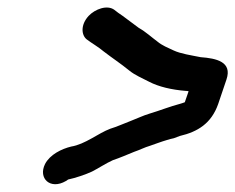

<svg xmlns="http://www.w3.org/2000/svg" viewBox="-20 -501 621 507"><path d="M154 -23 160 -27C179 -31 206 -40 223 -48C237 -55 262 -71 278 -78C296 -84 317 -93 334 -100C349 -105 362 -112 376 -116C388 -120 406 -127 420 -131C430 -134 430 -134 439 -136C445 -138 449 -140 455 -142C502 -153 538 -175 556 -226L578 -291C594 -338 551 -347 510 -350C485 -355 457 -359 438 -368C423 -375 408 -381 396 -391C381 -402 365 -417 347 -427C333 -438 318 -448 304 -459C293 -466 290 -469 282 -475C263 -489 231 -477 214 -459C192 -435 195 -408 209 -397C222 -387 240 -377 254 -365C276 -348 299 -333 321 -315C337 -302 355 -295 374 -285C399 -272 433 -264 470 -261C473 -261 475 -261 478 -260L468 -231C463 -229 459 -228 456 -227C429 -220 402 -209 375 -201C358 -196 342 -188 326 -182C310 -176 288 -166 271 -161C239 -149 205 -120 168 -114C143 -108 112 -93 99 -68C80 -30 113 1 154 -23Z"/></svg>

Font: Electronic
Style: BlkSuIt
Weight: 900
Version: Version 1.011